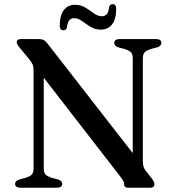

<svg xmlns="http://www.w3.org/2000/svg" viewBox="-20 -884 824 904"><path d="M273 -18.5Q273 -0.5 247.5 0H77Q51 -0.5 51 -18.5Q51 -32 70.5 -39L99.5 -46.5Q123 -54 130.5 -63Q138 -72 138 -92.5V-555.5Q138 -570 133.8 -580.2Q129.5 -590.5 114.5 -609L70.5 -662Q58.5 -676.5 58.5 -685Q58.5 -700 78.5 -700H164.5Q177 -700 185.8 -695.5Q194.5 -691 204 -678.5L605 -163V-607.5Q605 -627.5 597.8 -636.5Q590.5 -645.5 566.5 -653.5L537 -661Q518 -668.5 518 -681.5Q518 -700 543.5 -700H714Q740 -700 740 -681.5Q740 -668 720.5 -661L691 -653.5Q668 -646 660.2 -637Q652.5 -628 652.5 -607.5V-124.5Q652.5 -97.5 665 -81.5L695.5 -42.5Q703 -32.5 705 -27Q707 -21.5 707 -16.5Q707 0 685.5 0H584Q564.5 0 564.5 -16Q564.5 -24 561.5 -30.5Q558.5 -37 545 -54.5L186 -518V-92.5Q186 -72.5 193.2 -63.5Q200.5 -54.5 224.5 -46.5L253.5 -39Q273 -32 273 -18.5ZM455.5 -744.5Q427.5 -744.5 406 -758Q384.5 -771.5 366 -785Q347.5 -798.5 329 -798.5Q299.5 -798.5 295.5 -755.5Q292 -741.5 278.5 -741.5Q261.5 -741.5 261.5 -762.5Q261.5 -812 280.8 -836.8Q300 -861.5 333 -861.5Q361 -861.5 382.5 -848Q404 -834.5 422.2 -821Q440.5 -807.5 459.5 -807.5Q490 -807.5 493.5 -850Q496.5 -864.5 510.5 -864.5Q527 -864.5 527 -843Q527 -794 507.8 -769.2Q488.5 -744.5 455.5 -744.5Z"/></svg>

Font: Fraunces 9pt S000
Style: Regular
Weight: 400
Version: Version 1.000; ttfautohint (v1.8.3)